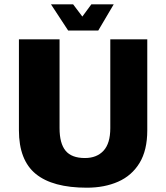

<svg xmlns="http://www.w3.org/2000/svg" viewBox="-20 -850 773 893"><path d="M384 23Q225 23 146.5 -41Q68 -105 68 -244V-667H257V-254Q257 -183 285 -149Q313 -115 375 -115Q430 -115 461.5 -149Q493 -183 493 -254V-667H665V-244Q665 -151 629 -92Q593 -33 529.5 -5Q466 23 384 23ZM297 -708 217 -830H320L363 -773L405 -830H509L437 -708Z"/></svg>

Font: Maven Pro ExtraBold
Style: Regular
Weight: 800
Designer: Joe Prince
Foundry: Joe Prince
Version: Version 2.100